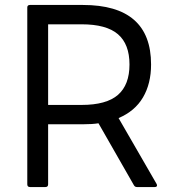

<svg xmlns="http://www.w3.org/2000/svg" viewBox="-20 -754 705 774"><path d="M101 0Q90 0 90 -11V-724Q90 -734 101 -734H314Q589 -734 589 -494Q589 -417 556.5 -361.5Q524 -306 458 -278L611 -13Q613 -9 613 -7Q613 0 604 0H532Q524 0 520 -7L377 -257Q352 -253 314 -253H174V-11Q174 0 163 0ZM174 -656V-331H309Q409 -331 455.5 -371.5Q502 -412 502 -494Q502 -576 455.5 -616Q409 -656 309 -656Z"/></svg>

Font: LINE Seed Sans TH App
Style: Regular
Weight: 400
Designer: Dalton Maag Ltd | Thai characters by Cadson Demak Co.,Ltd.
Foundry: Dalton Maag Ltd
Version: Version 1.003